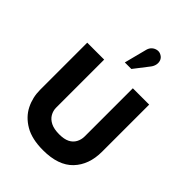

<svg xmlns="http://www.w3.org/2000/svg" viewBox="-212 -808 914 914"><g transform="rotate(45 245.0 -351.0)"><path d="M453 -184V-501H343V-177Q343 -155 333 -136.5Q323 -118 303 -108Q283 -98 250 -98Q215 -98 193 -109Q171 -120 160.5 -138.5Q150 -157 150 -177V-501H36V-184Q36 -133 58 -89Q80 -45 127 -17.5Q174 10 249 10Q352 10 402.5 -43Q453 -96 453 -184ZM331 -636Q340 -648 342.5 -661.5Q345 -675 340.5 -687Q336 -699 324 -706Q311 -714 297 -711.5Q283 -709 273 -700Q263 -691 259 -677L229 -561H273Z"/></g></svg>

Font: Advent Pro Expanded
Style: Bold
Weight: 700
Width: 7
Designer: VivaRado, Andreas Kalpakidis
Foundry: VivaRado, Andreas Kalpakidis
Version: Version 3.000